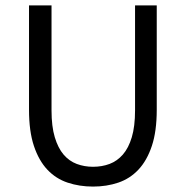

<svg xmlns="http://www.w3.org/2000/svg" viewBox="-20 -676 685 708"><path d="M323 12Q273 12 229.5 -2.5Q186 -17 154.5 -50.5Q123 -84 105 -138Q87 -192 87 -271V-656H170V-269Q170 -210 182 -170Q194 -130 214.5 -106Q235 -82 263 -71.5Q291 -61 323 -61Q356 -61 384 -71.5Q412 -82 433 -106Q454 -130 466 -170Q478 -210 478 -269V-656H558V-271Q558 -192 540 -138Q522 -84 490.5 -50.5Q459 -17 416 -2.5Q373 12 323 12Z"/></svg>

Font: Pinyin1712
Style: Regular
Weight: 400
Version: Version 1